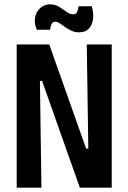

<svg xmlns="http://www.w3.org/2000/svg" viewBox="-20 -865 591 885"><path d="M57 0V-660H207L377 -180H387L380 -660H495V0H348L174 -492H164L171 0ZM344 -716Q325 -716 309 -723.5Q293 -731 279.5 -740.5Q266 -750 255 -757.5Q244 -765 234 -765Q222 -765 217 -752.5Q212 -740 211 -728H150Q137 -757 141.5 -783.5Q146 -810 165 -827.5Q184 -845 211 -845Q229 -845 243.5 -838Q258 -831 270 -822Q282 -813 293.5 -806Q305 -799 317 -799Q331 -799 336 -811Q341 -823 342 -836H403Q412 -806 409 -778.5Q406 -751 390 -733.5Q374 -716 344 -716Z"/></svg>

Font: Bricolage Grotesque 24pt Condensed SemiBold
Style: Regular
Weight: 600
Width: 3
Designer: Mathieu Triay
Foundry: Atelier Triay
Version: Version 1.001;gftools[0.9.33.dev8+g029e19f]